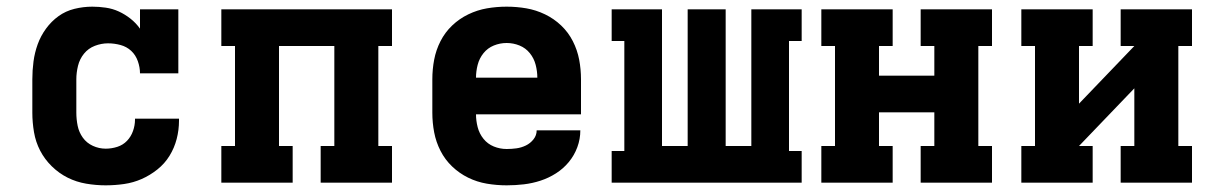

<svg xmlns="http://www.w3.org/2000/svg" viewBox="-20 -548 3640 576"><path d="M297 8Q268 8 238.5 3Q209 -2 183 -15Q157 -28 135.5 -49Q114 -70 100.5 -96Q87 -122 82 -151.5Q77 -181 77 -210V-310Q77 -337 80.5 -363.5Q84 -390 93 -415Q102 -440 118 -462Q134 -484 155.5 -499.5Q177 -515 203.5 -521.5Q230 -528 257 -528Q277 -528 297.5 -525Q318 -522 336.5 -513.5Q355 -505 371.5 -492Q388 -479 400 -462V-520H515V-328H400Q400 -346 393.5 -364.5Q387 -383 373.5 -395.5Q360 -408 341.5 -413Q323 -418 304 -418Q284 -418 264.5 -410.5Q245 -403 232 -387Q219 -371 214 -350.5Q209 -330 209 -310V-210Q209 -190 213 -170.5Q217 -151 228.5 -135Q240 -119 258.5 -110.5Q277 -102 297 -102Q315 -102 332 -107.5Q349 -113 361 -125.5Q373 -138 379 -155Q385 -172 385 -189V-192H517V-186Q517 -158 510 -131Q503 -104 488.5 -80.5Q474 -57 452 -39.5Q430 -22 405 -11Q380 0 352.5 4Q325 8 297 8Z M644 0V-110H685V-410H644V-520H1156V-410H1115V-110H1156V0H942V-110H983V-410H817V-110H858V0Z M1500 8Q1470 8 1440.5 3Q1411 -2 1384.5 -15Q1358 -28 1336.5 -48.5Q1315 -69 1301.5 -95.5Q1288 -122 1282.5 -151Q1277 -180 1277 -210V-310Q1277 -340 1282.5 -369Q1288 -398 1301.5 -424.5Q1315 -451 1336.5 -471.5Q1358 -492 1385 -505Q1412 -518 1441 -523Q1470 -528 1500 -528Q1530 -528 1559 -523Q1588 -518 1615 -505Q1642 -492 1663.5 -471.5Q1685 -451 1698.5 -424.5Q1712 -398 1717.5 -369Q1723 -340 1723 -310V-205H1408Q1408 -186 1413 -166.5Q1418 -147 1430.5 -131.5Q1443 -116 1461.5 -108.5Q1480 -101 1500 -101Q1515 -101 1529.5 -103Q1544 -105 1557.5 -111.5Q1571 -118 1580.5 -130Q1590 -142 1590 -157H1721Q1721 -131 1712 -106.5Q1703 -82 1686.5 -62Q1670 -42 1648 -28Q1626 -14 1601.5 -6Q1577 2 1551.5 5Q1526 8 1500 8ZM1408 -315H1592Q1592 -334 1587 -353.5Q1582 -373 1569.5 -388.5Q1557 -404 1538.5 -411.5Q1520 -419 1500 -419Q1480 -419 1461.5 -411.5Q1443 -404 1430.5 -388.5Q1418 -373 1413 -353.5Q1408 -334 1408 -315Z M1815 0V-95H1853V-425H1815V-520H1966V-110H2043V-520H2157V-110H2234V-520H2385V-425H2347V-95H2385V0Z M2444 0V-110H2485V-410H2444V-520H2658V-410H2617V-321H2783V-410H2742V-520H2956V-410H2915V-110H2956V0H2742V-110H2783V-211H2617V-110H2658V0Z M3044 0V-110H3085V-410H3044V-520H3258V-410H3217V-237L3383 -410H3342V-520H3556V-410H3515V-110H3556V0H3342V-110H3383V-283L3217 -110H3258V0Z"/></svg>

Font: Iosevka HT Extrabold Extended
Style: Regular
Weight: 800
Width: 7
Monospace: yes
Designer: Belleve Invis
Foundry: Belleve Invis
Version: Version 32.3.0; ttfautohint (v1.8.4)